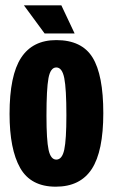

<svg xmlns="http://www.w3.org/2000/svg" viewBox="-20 -691 425 723"><path d="M190 12Q96 12 56 -58.5Q16 -129 16 -262Q16 -407 59.5 -473.5Q103 -540 192 -540Q288 -540 328.5 -474.5Q369 -409 369 -265Q369 -121 325.5 -54.5Q282 12 190 12ZM192 -90Q214 -90 222 -127.5Q230 -165 230 -257Q230 -357 222 -397Q214 -437 192 -437Q170 -437 162.5 -396.5Q155 -356 155 -255Q155 -163 163 -126.5Q171 -90 192 -90ZM148 -565 70 -671H211L261 -565Z"/></svg>

Font: Bricolage Grotesque 96pt Condensed Bricolage Grotesque 48pt Condensed Regular
Style: Bold
Weight: 700
Width: 3
Designer: Mathieu Triay
Foundry: Atelier Triay
Version: Version 1.001; ttfautohint (v1.8.4.7-5d5b);gftools[0.9.33.de